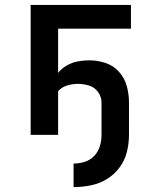

<svg xmlns="http://www.w3.org/2000/svg" viewBox="-20 -550 616 783"><path d="M280 213Q315 213 350 206Q385 199 415.5 180.5Q446 162 467.5 133Q489 104 497.5 69.5Q506 35 506 0V-132Q506 -166 497 -199Q488 -232 465 -257.5Q442 -283 409.5 -293.5Q377 -304 343 -304Q320 -304 296.5 -299.5Q273 -295 252.5 -283Q232 -271 217 -253V-433H514V-530H105V0H217V-178Q232 -195 254 -201.5Q276 -208 298 -208Q321 -208 343.5 -201Q366 -194 380 -174.5Q394 -155 394 -132V0Q394 23 387.5 45.5Q381 68 364.5 85.5Q348 103 325.5 110Q303 117 280 117Z"/></svg>

Font: Iosevka Sparkle Semibold
Style: Regular
Weight: 600
Designer: Belleve Invis
Foundry: Belleve Invis
Version: Version 4.5.0; ttfautohint (v1.8.3)